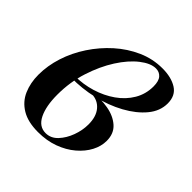

<svg xmlns="http://www.w3.org/2000/svg" viewBox="-149 -649 783 783"><g transform="rotate(45 242.5 -257.5)"><path d="M204 -5Q234 -5 256 -28.5Q278 -52 290.5 -86Q303 -120 303 -154Q303 -199 281.5 -224.5Q260 -250 225 -251L219 -257Q264 -264 306.5 -256.5Q349 -249 376 -225Q403 -201 403 -159Q403 -128 387 -97.5Q371 -67 341 -41.5Q311 -16 270 -1Q229 14 179 14Q121 14 84.5 -8Q48 -30 31.5 -68Q15 -106 15 -153Q15 -205 32 -258Q49 -311 81 -359.5Q113 -408 155.5 -446Q198 -484 248.5 -506.5Q299 -529 355 -529Q406 -529 438.5 -508.5Q471 -488 471 -443Q471 -399 440 -361.5Q409 -324 357 -295.5Q305 -267 242.5 -252.5Q180 -238 118 -239L123 -254Q172 -254 218 -268Q264 -282 301 -308Q338 -334 359.5 -370.5Q381 -407 381 -451Q381 -482 368.5 -496Q356 -510 336 -510Q306 -510 269.5 -481.5Q233 -453 201 -403Q169 -353 148 -288Q127 -223 127 -150Q127 -84 146.5 -44.5Q166 -5 204 -5Z"/></g></svg>

Font: Playfair Display Medium
Style: Italic
Weight: 500
Italic angle: -14°
Designer: Claus Eggers Sørensen
Foundry: Claus Eggers Sørensen
Version: Version 1.203